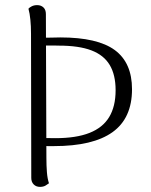

<svg xmlns="http://www.w3.org/2000/svg" viewBox="-20 -719 588 749"><path d="M190 -149Q177 -149 166.5 -149Q156 -149 145 -150L138 -182Q148 -181 159.5 -180.5Q171 -180 196 -180Q277 -180 329 -200.5Q381 -221 406 -262.5Q431 -304 431 -367Q431 -427 408 -465.5Q385 -504 336.5 -522.5Q288 -541 210 -541Q203 -541 188.5 -541.5Q174 -542 160.5 -541.5Q147 -541 141 -540L142 -572Q149 -572 162.5 -572Q176 -572 191.5 -572.5Q207 -573 215 -573Q361 -573 428 -523.5Q495 -474 495 -371Q495 -258 419 -203.5Q343 -149 190 -149ZM136 10Q121 10 111.5 0.5Q102 -9 102 -25L101 -587Q101 -617 98.5 -642Q96 -667 91 -685Q95 -690 104 -694.5Q113 -699 125 -699Q140 -699 149.5 -690Q159 -681 159 -664L161 -103Q161 -73 163 -47.5Q165 -22 171 -4Q166 0 157.5 5Q149 10 136 10Z"/></svg>

Font: Arima Thin Light
Style: Regular
Weight: 300
Version: Version 1.100